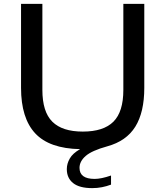

<svg xmlns="http://www.w3.org/2000/svg" viewBox="-20 -760 852 990"><path d="M455.5 210Q389.5 210 357 184Q324.5 158 324.5 112Q324.5 84 339.8 57.2Q355 30.5 393 9Q234.5 6 161.5 -72.5Q88.5 -151 88.5 -307V-740H198.5V-296.5Q198.5 -183.5 249.8 -132.5Q301 -81.5 407 -81.5Q513.5 -81.5 564.8 -132.5Q616 -183.5 616 -296.5V-740H724V-307Q724 -181.5 677.8 -107Q631.5 -32.5 533 -5.5Q453.5 16.5 421.8 44.2Q390 72 390 105.5Q390 162.5 468 162.5Q502 162.5 552.5 145V192Q530 200.5 506 205.2Q482 210 455.5 210Z"/></svg>

Font: Encode Sans Expanded Medium
Style: Regular
Weight: 500
Width: 7
Designer: Multiple Designers
Foundry: Impallari Type
Version: Version 3.000; ttfautohint (v1.8.3) -l 8 -r 50 -G 200 -x 14 